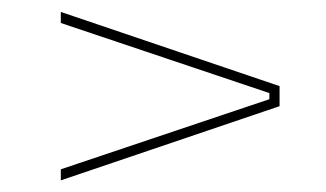

<svg xmlns="http://www.w3.org/2000/svg" viewBox="-20 -478 560 330"><path d="M443 -318 84.5 -438.5V-457.5L460.5 -330V-295.5L84.5 -168V-187L443 -307.5Z"/></svg>

Font: Anek Telugu Medium Thin
Style: Regular
Weight: 250
Version: Version 1.003